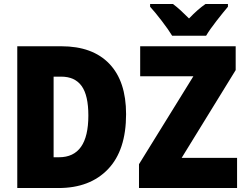

<svg xmlns="http://www.w3.org/2000/svg" viewBox="-20 -947 1238 967"><path d="M1015 -927Q995 -913 975 -895.5Q955 -878 932 -854Q909 -877 890 -894.5Q871 -912 851 -927H736V-913Q760 -887 794.5 -842Q829 -797 847 -767H1018Q1037 -799 1071 -842.5Q1105 -886 1128 -913V-927ZM289 -714H67V0H275Q433 0 524 -95Q615 -190 615 -372Q615 -538 530.5 -626Q446 -714 289 -714ZM1174 -152H895L1167 -594V-714H686V-563H954L680 -120V0H1174ZM277 -155H250V-561H288Q357 -561 391 -514Q425 -467 425 -365Q425 -155 277 -155Z"/></svg>

Font: Noto Sans UI SemiCondensed Black
Style: Regular
Weight: 900
Width: 4
Designer: Monotype Design Team
Foundry: Monotype Imaging Inc.
Version: 1.001